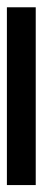

<svg xmlns="http://www.w3.org/2000/svg" viewBox="190 -190 121 540"><g transform="rotate(90 250.0 80.5)"><path d="M0 40H500V121.1H0Z"/></g></svg>

Font: Dinish
Style: Bold
Weight: 700
Designer: Bert Driehuis
Foundry: Playbeing
Version: Version 3.006; git-39231f3c-release